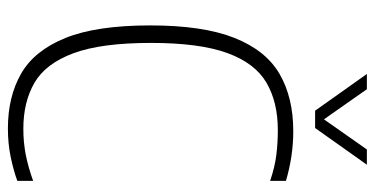

<svg xmlns="http://www.w3.org/2000/svg" viewBox="-262 -722 994 510"><g transform="rotate(90 235.0 -467.0)"><path d="M321 9Q237 9 175.8 -26Q114.5 -61 81 -143.5Q47.5 -226 47.5 -369Q47.5 -509.5 80.8 -593Q114 -676.5 176.8 -712.8Q239.5 -749 328.5 -749Q394.5 -749 460.5 -729.5V-687.5Q424 -700 391.8 -704Q359.5 -708 325.5 -708Q251 -708 199.2 -677.5Q147.5 -647 120.8 -573.5Q94 -500 94 -371Q94 -238.5 121.5 -164.8Q149 -91 200 -61.5Q251 -32 322 -32Q357.5 -32 390 -38.2Q422.5 -44.5 460.5 -58V-16Q431.5 -5.5 396.2 1.8Q361 9 321 9ZM274 -807 176.5 -944.5H217L297 -830.5L377 -944.5H417.5L320 -807Z"/></g></svg>

Font: Encode Sans Condensed Condensed ExtraLight
Style: Regular
Weight: 200
Width: 3
Designer: Multiple Designers
Foundry: Impallari Type
Version: Version 3.000; ttfautohint (v1.8.3) -l 8 -r 50 -G 200 -x 14 